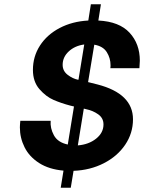

<svg xmlns="http://www.w3.org/2000/svg" viewBox="-20 -790 674 898"><path d="M496 -471Q497 -475 497 -485Q497 -518 479.5 -546Q462 -574 421 -581L392 -406L436 -395Q602 -352 602 -232Q602 -167 565.5 -113Q529 -59 465.5 -26.5Q402 6 324 9L311 88H264L277 8Q209 2 163 -27.5Q117 -57 95 -101Q73 -145 73 -194Q73 -205 75 -225H217Q214 -191 232 -157.5Q250 -124 297 -114L326 -292L309 -296Q267 -307 231 -322.5Q195 -338 164.5 -373Q134 -408 134 -463Q134 -526 167 -577Q200 -628 259 -659Q318 -690 393 -694L405 -770H452L440 -694Q538 -689 586 -637Q634 -585 634 -506Q634 -495 632 -471ZM347 -417 374 -582Q330 -576 301.5 -549.5Q273 -523 273 -487Q273 -458 296.5 -440Q320 -422 345 -417ZM372 -282 344 -110Q395 -114 429.5 -141.5Q464 -169 464 -208Q464 -238 439 -255.5Q414 -273 384 -279Z"/></svg>

Font: Be Vietnam
Style: Bold Italic
Weight: 700
Italic angle: -9.66701°
Designer: Gabriel Lam
Foundry: TypeRant
Version: Version 3.000